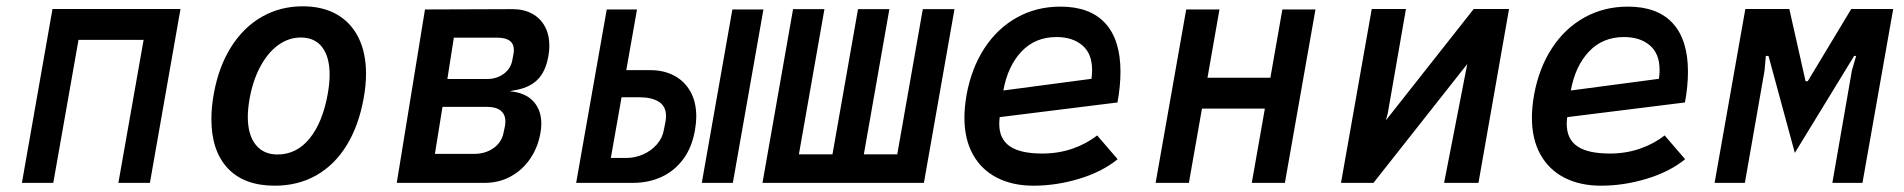

<svg xmlns="http://www.w3.org/2000/svg" viewBox="-20 -580 6040 609"><path d="M146.5 -551.5H552.5L455.5 0H355.5L435.5 -453.5H229L149 0H49.5Z M650.5 -202Q650.5 -241.5 658.5 -284.5Q674 -369 713.2 -431.2Q752.5 -493.5 810.8 -526.8Q869 -560 940 -560Q1003 -560 1048 -534.5Q1093 -509 1117 -460.8Q1141 -412.5 1141 -346Q1141 -310 1133.5 -268.5Q1118 -182 1080 -119.8Q1042 -57.5 983.8 -24.2Q925.5 9 851.5 9Q754 9 702.2 -46.5Q650.5 -102 650.5 -202ZM1019.5 -282Q1025.5 -315 1025.5 -343Q1025.5 -399.5 1002 -430.2Q978.5 -461 934 -461Q895.5 -461 862.5 -437Q829.5 -413 805.8 -369Q782 -325 771.5 -266Q766 -234 766 -209.5Q766 -152.5 790.8 -121.2Q815.5 -90 860 -90Q921 -90 962.2 -141Q1003.5 -192 1019.5 -282Z M1328 -550 1605.5 -551Q1641 -551 1667.5 -536.8Q1694 -522.5 1708.2 -496.2Q1722.5 -470 1722.5 -435Q1722.5 -419.5 1719.5 -403Q1711 -352 1683.5 -325.8Q1656 -299.5 1605 -292.5L1597.5 -290.5Q1646.5 -286 1671.8 -258.5Q1697 -231 1697 -187.5Q1697 -173 1694 -157Q1686 -112.5 1662 -77Q1638 -41.5 1600.8 -20.8Q1563.5 0 1518 0H1238.5ZM1577.5 -160.5 1581.5 -179.5Q1583 -188 1583 -194.5Q1583 -217.5 1568 -229.2Q1553 -241 1525.5 -241H1383.5L1359.5 -92H1484.5Q1520.5 -92 1546.2 -110.8Q1572 -129.5 1577.5 -160.5ZM1605 -389 1608.5 -408Q1610 -415 1610 -421Q1610 -460.5 1557.5 -460.5H1419.5L1399 -329.5H1525.5Q1555.5 -329.5 1577.8 -345.8Q1600 -362 1605 -389Z M1904.5 -550H2000.5L1966.5 -357.5H2043Q2085.5 -357.5 2118.2 -340.2Q2151 -323 2169.8 -289.8Q2188.5 -256.5 2188.5 -210.5Q2188.5 -192 2184.5 -168Q2175 -112.5 2147 -75Q2119 -37.5 2078.2 -18.8Q2037.5 0 1988 0H1807.5ZM2086 -169.5 2091 -195Q2092.5 -204 2092.5 -211.5Q2092.5 -243 2069.8 -257.2Q2047 -271.5 2008 -271.5H1951.5L1917.5 -79H1967Q1994 -79 2019.8 -90.2Q2045.5 -101.5 2063.5 -122Q2081.5 -142.5 2086 -169.5ZM2303 -550H2401.5L2304.5 0H2206Z M2495.5 -551H2595L2514 -90.5H2620.5L2701.5 -551H2801L2720 -90.5H2826L2907 -551H3007.5L2910.5 0H2398.5Z M3039 -207.5Q3039 -239.5 3046 -280Q3061.5 -364 3102.5 -427Q3143.5 -490 3205.5 -524.5Q3267.5 -559 3343.5 -559Q3437.5 -559 3485.8 -506.2Q3534 -453.5 3534 -352.5Q3534 -307 3524.5 -255L3151 -208.5Q3149.5 -197.5 3149.5 -187Q3149.5 -139 3183 -116Q3216.5 -93 3286 -93Q3337.5 -93 3382 -108.5Q3426.5 -124 3460 -150.5L3525 -75Q3476 -35 3403.2 -13Q3330.5 9 3258 9Q3192 9 3142.5 -16.2Q3093 -41.5 3066 -90Q3039 -138.5 3039 -207.5ZM3444 -358Q3444 -410 3413 -436.2Q3382 -462.5 3331 -462.5Q3263.5 -462.5 3220 -416.5Q3176.5 -370.5 3162.5 -293L3442 -330Q3444 -343.5 3444 -358Z M3742.5 -550H3848L3810 -333.5H4009.5L4047.5 -550H4152.5L4055.5 0H3950.5L3992 -235.5H3792.5L3751 0H3645.5Z M4331 -551.5H4439.5L4382 -221.5L4376 -198.5L4654.5 -551.5H4766.5L4669.5 0H4560.5L4634 -377L4336.5 0H4233.5Z M4839 -207.5Q4839 -239.5 4846 -280Q4861.5 -364 4902.5 -427Q4943.5 -490 5005.5 -524.5Q5067.5 -559 5143.5 -559Q5237.5 -559 5285.8 -506.2Q5334 -453.5 5334 -352.5Q5334 -307 5324.5 -255L4951 -208.5Q4949.5 -197.5 4949.5 -187Q4949.5 -139 4983 -116Q5016.5 -93 5086 -93Q5137.5 -93 5182 -108.5Q5226.5 -124 5260 -150.5L5325 -75Q5276 -35 5203.2 -13Q5130.5 9 5058 9Q4992 9 4942.5 -16.2Q4893 -41.5 4866 -90Q4839 -138.5 4839 -207.5ZM5244 -358Q5244 -410 5213 -436.2Q5182 -462.5 5131 -462.5Q5063.5 -462.5 5020 -416.5Q4976.5 -370.5 4962.5 -293L5242 -330Q5244 -343.5 5244 -358Z M5516 -551.5H5655.5L5707 -322.5H5714L5852 -551.5H5985L5887.5 0H5792L5854 -356.5L5867.5 -402.5H5861L5673 -95L5589.5 -402.5H5581L5577 -356.5L5514.5 0H5418.5Z"/></svg>

Font: JuliaMono SemiBoldItalic
Style: Regular
Weight: 600
Italic angle: -9°
Monospace: yes
Designer: cormullion
Foundry: corm
Version: Version 0.049; ttfautohint (v1.8.4)